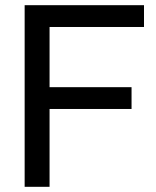

<svg xmlns="http://www.w3.org/2000/svg" viewBox="-20 -720 600 740"><path d="M75 -700H535V-616H171V-384H487V-300H171V0H75Z"/></svg>

Font: Chakra Petch Medium
Style: Regular
Weight: 500
Designer: Katatrad Aksorn Co.,Ltd.
Foundry: Cadson Demak Co.,Ltd.
Version: Version 1.000; ttfautohint (v1.6)